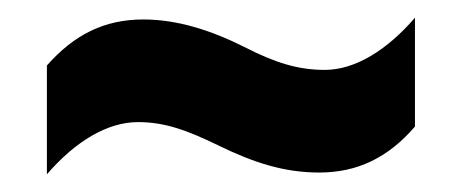

<svg xmlns="http://www.w3.org/2000/svg" viewBox="-20 -461 522 217"><path d="M226 -297C267 -277 301 -266 341 -266C384 -266 419 -283 449 -318V-441C418 -405 382 -382 347 -382C317 -382 291 -390 256 -408C218 -427 180 -439 142 -439C98 -439 64 -422 33 -387V-264C65 -301 101 -323 136 -323C166 -323 191 -314 226 -297Z"/></svg>

Font: Noto Sans Sinhala UI ExtraCondensed ExtraBold
Style: Regular
Weight: 800
Width: 2
Designer: Jelle Bosma - Monotype Design Team
Foundry: Monotype Imaging Inc.
Version: Version 2.006